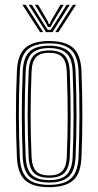

<svg xmlns="http://www.w3.org/2000/svg" viewBox="-20 -779 412 806"><path d="M186.5 6.8Q117 6.8 85.5 -22.4Q54 -51.5 51 -118.8Q47.2 -205.8 46.9 -293.9Q46.5 -382 51 -480.8Q54 -550.5 86.9 -578.6Q119.8 -606.8 186.5 -606.8Q254.5 -606.8 286.9 -578.1Q319.2 -549.5 322 -480.2Q329.5 -292 322 -118.8Q319 -48.8 285.9 -21Q252.8 6.8 186.5 6.8ZM186.5 -3Q248 -3 277.4 -29.2Q306.8 -55.5 309.8 -119.2Q313 -199.8 313.4 -289.8Q313.8 -379.8 309.8 -480Q307 -544.2 277.4 -570.6Q247.8 -597 186.5 -597Q124.5 -597 95.2 -570.4Q66 -543.8 63.2 -480Q59 -380.2 59.2 -293.2Q59.5 -206.2 63.2 -119.2Q66 -56.2 95.1 -29.6Q124.2 -3 186.5 -3ZM186.5 -12.8Q129.5 -12.8 103.8 -37.6Q78 -62.5 75.5 -119.8Q71.8 -208.8 71.5 -294.4Q71.2 -380 75.5 -479.5Q78 -538.2 104.5 -562.8Q131 -587.2 186.5 -587.2Q241 -587.2 267.9 -563.4Q294.8 -539.5 297.2 -479.5Q301 -386 301.1 -297.4Q301.2 -208.8 297.2 -120Q294.8 -61 268 -36.9Q241.2 -12.8 186.5 -12.8ZM186.5 -22.8Q237 -22.8 259.9 -45.5Q282.8 -68.2 285 -120.8Q288.8 -208 288.9 -293.2Q289 -378.5 285 -479Q283 -533.8 258.9 -555.5Q234.8 -577.2 186.5 -577.2Q136 -577.2 113.1 -554.4Q90.2 -531.5 87.8 -478.8Q83.8 -383.5 83.8 -298.8Q83.8 -214 87.8 -120Q90.2 -67 113.6 -44.9Q137 -22.8 186.5 -22.8ZM186.5 -32.8Q142.5 -32.8 122.4 -53.1Q102.2 -73.5 100.2 -120Q96.2 -211.5 96.1 -295.6Q96 -379.8 100.2 -478.5Q102.2 -527 122.9 -547.1Q143.5 -567.2 186.5 -567.2Q230.5 -567.2 250.6 -546.8Q270.8 -526.2 272.8 -478.2Q276.8 -376 276.5 -290.6Q276.2 -205.2 272.8 -121Q270.8 -73.2 250.4 -53Q230 -32.8 186.5 -32.8ZM186.5 -42.5Q224 -42.5 241.2 -60.8Q258.5 -79 260.5 -121.2Q264.2 -210 264.2 -292.8Q264.2 -375.5 260.5 -477.8Q258.8 -520.2 241.6 -538.9Q224.5 -557.5 186.5 -557.5Q148.8 -557.5 131.5 -539.1Q114.2 -520.8 112.5 -478.5Q108.5 -380 108.5 -296.5Q108.5 -213 112.5 -120.2Q114.2 -79.2 131.5 -60.9Q148.8 -42.5 186.5 -42.5ZM74.2 -758.8H87.8L161.2 -644.2H148.2ZM100.5 -758.8H114L167.2 -673.8L180.5 -653.8H193.2L206.2 -673.8L259.5 -758.8H273L200.5 -644.2H173.2ZM126.5 -758.8H140.2L181 -689.2L184.2 -678.8H189.8L192.8 -689.2L233.8 -758.8H247.2L201 -682.5L192.5 -665.5H181.2L172.8 -682.5ZM286 -758.8H299.2L225.5 -644.2H212.2Z"/></svg>

Font: Big Shoulders Inline Text Light
Style: Regular
Weight: 300
Designer: Patric King
Foundry: XO Type Co
Version: Version 1.000